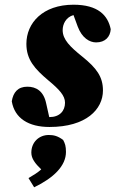

<svg xmlns="http://www.w3.org/2000/svg" viewBox="-20 -523 490 815"><path d="M96 -155C56 -155 36 -131 30 -93C42 -21 101 16 190 16C346 16 417 -59 417 -139C417 -197 390 -234 329 -283C278 -324 246 -355 246 -395C246 -421 260 -450 292 -459L310 -410C328 -362 360 -343 388 -343C427 -343 448 -367 450 -399C438 -458 396 -503 292 -503C161 -503 92 -425 92 -337C92 -270 127 -231 185 -182C232 -143 256 -117 256 -87C256 -52 233 -26 190 -26H189L176 -84C165 -137 133 -155 96 -155ZM125 272C208 232 260 181 260 122C260 97 256 86 248 71C225 54 208 50 187 50C146 50 113 80 113 125C113 150 129 171 155 196C141 209 123 220 101 233Z"/></svg>

Font: Source Serif Pro Black
Style: Italic
Weight: 900
Italic angle: -12°
Designer: Frank Grießhammer
Foundry: Adobe Systems Incorporated
Version: Version 3.001;hotconv 1.0.111;makeotfexe 2.5.65597